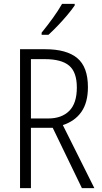

<svg xmlns="http://www.w3.org/2000/svg" viewBox="-20 -967 523 987"><path d="M212 -714Q322 -714 377 -668.5Q432 -623 432 -519Q432 -440 398.5 -392Q365 -344 303 -324L465 0H401L251 -310H139V0H83V-714ZM210 -663H139V-358H228Q297 -358 336 -397Q375 -436 375 -517Q375 -596 335.5 -629.5Q296 -663 210 -663ZM364 -939Q349 -917 325.5 -889Q302 -861 276 -834Q250 -807 229 -788H194V-799Q224 -836 251.5 -874Q279 -912 299 -947H364Z"/></svg>

Font: Noto Sans Tamil Condensed Light
Style: Regular
Weight: 300
Width: 3
Designer: Jelle Bosma - Monotype Design Team
Foundry: Monotype Imaging Inc.
Version: Version 2.004; ttfautohint (v1.8.4.7-5d5b)